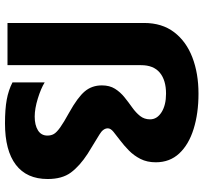

<svg xmlns="http://www.w3.org/2000/svg" viewBox="-43 -762 815 769"><g transform="rotate(90 364.5 -377.5)"><path d="M630 -594Q630 -559 616.5 -532.5Q603 -506 582.5 -486Q562 -466 542 -451Q522 -436 508 -424.5Q494 -413 494 -402Q494 -383 518.5 -368.5Q543 -354 596 -321Q645 -289 671 -254Q697 -219 697 -161Q697 -77 640 -33.5Q583 10 474 10Q417 10 379 3Q341 -4 310 -20V-149Q334 -134 374.5 -121.5Q415 -109 447 -109Q481 -109 502 -122Q523 -135 523 -160Q523 -175 516.5 -186Q510 -197 490.5 -211Q471 -225 431 -247Q370 -281 346 -309.5Q322 -338 322 -378Q322 -409 335.5 -430.5Q349 -452 369.5 -468.5Q390 -485 410.5 -499.5Q431 -514 444.5 -531Q458 -548 458 -571Q458 -599 429.5 -617Q401 -635 355 -635Q301 -635 271 -610Q241 -585 241 -535V0H72V-547Q72 -619 109 -667.5Q146 -716 210 -740.5Q274 -765 355 -765Q434 -765 496.5 -745.5Q559 -726 594.5 -688Q630 -650 630 -594Z"/></g></svg>

Font: Noto Sans Sinhala ExtraBold
Style: Regular
Weight: 800
Designer: Jelle Bosma - Monotype Design Team
Foundry: Monotype Imaging Inc.
Version: Version 2.006; ttfautohint (v1.8.4.7-5d5b)